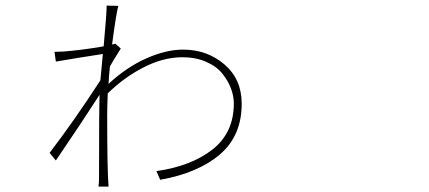

<svg xmlns="http://www.w3.org/2000/svg" viewBox="-20 -651 1540 690"><path d="M365.2 -239.3Q365.2 -39.1 370.1 19.5H334Q335.9 7.8 335.9 -14.6Q335.9 -260.7 337.9 -310.5Q268.6 -203.1 180.7 -74.2L158.2 -101.6Q247.1 -217.8 340.8 -362.3Q342.8 -381.8 349.6 -457Q328.1 -454.1 265.6 -443.8Q203.1 -433.6 180.7 -429.7L175.8 -464.8Q183.6 -464.8 194.8 -465.3Q206.1 -465.8 208 -465.8Q272.5 -470.7 352.5 -484.4Q363.3 -602.5 363.3 -630.9L405.3 -629.9Q397.5 -603.5 382.8 -491.2Q390.6 -492.2 394.5 -494.1L414.1 -476.6Q380.9 -423.8 375 -412.1Q371.1 -375 370.1 -349.6Q435.5 -410.2 506.3 -441.4Q577.1 -472.7 637.7 -472.7Q724.6 -472.7 786.6 -419.4Q848.6 -366.2 848.6 -278.3Q848.6 -163.1 770.5 -96.2Q692.4 -29.3 555.7 -4.9L542 -36.1Q667 -53.7 743.7 -113.8Q820.3 -173.8 820.3 -279.3Q820.3 -305.7 810.1 -333Q799.8 -360.4 779.3 -386.2Q758.8 -412.1 721.2 -428.7Q683.6 -445.3 635.7 -445.3Q567.4 -445.3 496.6 -409.2Q425.8 -373 367.2 -315.4Q365.2 -262.7 365.2 -239.3Z"/></svg>

Font: Bpmf Zihi Sans ExtraLight
Style: ExtraLight
Weight: 250
Foundry: But Ko
Version: Version 1.320